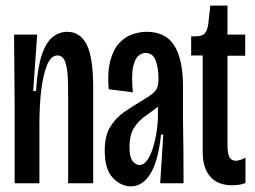

<svg xmlns="http://www.w3.org/2000/svg" viewBox="-20 -651 907 682"><path d="M32 0V-281L30 -528H112L98 -328H108Q113 -409 128 -454.5Q143 -500 166.5 -519Q190 -538 219 -538Q265 -538 288 -492.5Q311 -447 311 -340V0H222V-322Q222 -349 220.5 -380Q219 -411 211 -432.5Q203 -454 184 -454Q161 -454 147 -419.5Q133 -385 126.5 -330.5Q120 -276 120 -213V0Z M445 11Q410 11 381 -19Q352 -49 352 -116Q352 -168 371 -199.5Q390 -231 419 -251.5Q448 -272 477 -289Q506 -306 520 -317Q534 -328 538.5 -340Q543 -352 543 -372Q543 -406 533.5 -434.5Q524 -463 496 -463Q485 -463 472.5 -453.5Q460 -444 453 -414Q446 -384 452 -323L366 -334Q361 -396 372 -436Q383 -476 403.5 -498Q424 -520 450 -529Q476 -538 501 -538Q569 -538 599.5 -488.5Q630 -439 630 -344V-231Q631 -174 631.5 -116Q632 -58 632 0H549Q552 -43 554.5 -86.5Q557 -130 560 -173H552Q542 -78 514 -33.5Q486 11 445 11ZM475 -65Q491 -65 503 -82Q515 -99 523.5 -126.5Q532 -154 536.5 -184.5Q541 -215 541 -242V-272Q521 -256 497 -239.5Q473 -223 456.5 -197.5Q440 -172 440 -128Q440 -93 451 -79Q462 -65 475 -65Z M804 7Q753 7 726.5 -24Q700 -55 700 -110V-454H659V-522H674Q699 -522 708 -533Q717 -544 720 -567L727 -631H788V-528H851V-453H788V-136Q788 -106 795 -93Q802 -80 817 -80Q823 -80 832 -82.5Q841 -85 852 -91V-1Q840 4 827.5 5.5Q815 7 804 7Z"/></svg>

Font: Bricolage Grotesque 48pt Condensed
Style: Regular
Weight: 400
Width: 3
Designer: Mathieu Triay
Foundry: Atelier Triay
Version: Version 1.000; ttfautohint (v1.8.4.7-5d5b);gftools[0.9.32]